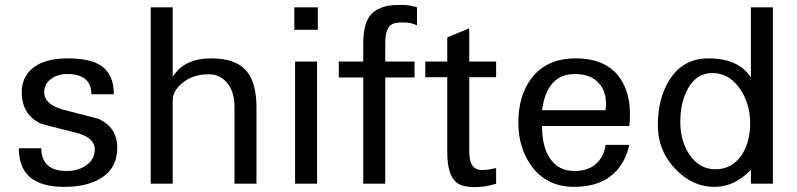

<svg xmlns="http://www.w3.org/2000/svg" viewBox="-20 -752 3264 786"><path d="M460 -147Q460 -63 391 -21Q334 13 242 13Q57 13 57 -145H149Q150 -52 253 -52Q299 -52 331 -74Q368 -98 368 -140Q368 -190 290 -209Q154 -243 147 -246Q69 -283 69 -375Q69 -432 109 -469Q158 -513 257 -513Q346 -513 391 -485Q446 -450 446 -366H354Q354 -449 255 -449Q216 -449 188.5 -428.5Q161 -408 161 -375Q161 -324 239 -303Q310 -284 382 -266Q460 -231 460 -147Z M1030 0H940V-315Q940 -380 906 -417Q877 -448 835 -448Q768 -448 725 -411Q687 -379 687 -341V0H597V-722H687V-437Q733 -513 844 -513Q943 -513 986.5 -464.5Q1030 -416 1030 -311Z M1281 -630H1185V-722H1281ZM1278 0H1188V-500H1278Z M1687 -648Q1665 -659 1638 -660Q1601 -661 1587 -654Q1580 -650 1576.5 -647Q1573 -644 1566 -631Q1557 -611 1557 -573V-500H1677V-435H1557V0H1467V-435H1367V-500H1467V-575Q1467 -629 1481 -664Q1491 -687 1508 -702Q1517 -709 1528 -715Q1544 -723 1565 -728Q1590 -732 1622 -732Q1658 -732 1687 -722Z M2011 0Q1993 6 1970.5 10Q1948 14 1922 14Q1894 14 1873 7.5Q1852 1 1838.5 -15.5Q1825 -32 1818 -60Q1811 -88 1811 -131V-436H1721V-500H1811V-599L1901 -636V-500H2011V-436H1901V-131Q1901 -56 1952 -56Q1969 -56 1984 -58.5Q1999 -61 2011 -64Z M2559 -283Q2559 -257 2556 -236H2199Q2199 -153 2230 -106Q2264 -52 2332 -52Q2394 -52 2428 -89Q2454 -118 2459 -159H2556Q2543 -96 2503 -52Q2442 13 2331 13Q2216 13 2154 -75Q2102 -148 2102 -250Q2102 -358 2153 -428Q2215 -513 2337 -513Q2465 -513 2521 -428Q2559 -370 2559 -283ZM2459 -301Q2461 -313 2461 -325Q2461 -379 2432 -411Q2399 -449 2333 -449Q2219 -449 2199 -301Z M3144 0H3054V-57Q2987 13 2905 13Q2815 13 2746 -59Q2673 -134 2673 -240Q2673 -348 2719 -422Q2774 -513 2880 -513Q3004 -513 3054 -435V-722H3144ZM3051 -246Q3051 -330 3007 -391.5Q2963 -453 2897 -453Q2830 -453 2795 -387Q2765 -332 2765 -252Q2765 -172 2805 -115.5Q2845 -59 2909 -59Q2978 -59 3018 -120Q3051 -173 3051 -246Z"/></svg>

Font: Mingzat
Style: Regular
Weight: 400
Designer: Jason Glavy (Lepcha), Lorna Priest (Lepcha additions), Walt Agee (Sophia), Victor Gaultney (Sophia)
Foundry: SIL International
Version: Version 0.100